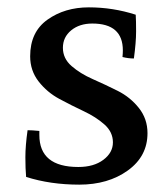

<svg xmlns="http://www.w3.org/2000/svg" viewBox="-20 -537 458 522"><path d="M62 -384Q62 -450 109 -483.5Q156 -517 221.5 -517Q287 -517 349 -497Q350 -481 350 -451.5Q350 -422 344 -378Q329 -378 313 -382Q314 -392 314 -400Q314 -473 231 -473Q196 -473 173.5 -454.5Q151 -436 151 -407Q151 -378 174.5 -357.5Q198 -337 232 -322Q266 -307 300 -290Q334 -273 357.5 -243.5Q381 -214 381 -175Q381 -112 327.5 -73.5Q274 -35 195.5 -35Q117 -35 51 -56Q49 -78 49 -109.5Q49 -141 55 -183Q67 -183 87 -181Q87 -175 87 -170Q87 -83 193 -83Q235 -83 261 -102.5Q287 -122 287 -150Q287 -178 264 -198.5Q241 -219 208 -234.5Q175 -250 141.5 -268Q108 -286 85 -315.5Q62 -345 62 -384Z"/></svg>

Font: Halant Medium
Style: Regular
Weight: 500
Designer: Hitesh Malaviya (Devanagari), Satya Rajpurohit (Latin)
Foundry: Indian Type Foundry
Version: Version 1.101;PS 1.0;hotconv 1.0.78;makeotf.lib2.5.61930; tt